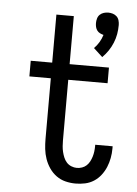

<svg xmlns="http://www.w3.org/2000/svg" viewBox="-54 -806 609 856"><g transform="rotate(5 250.0 -378.0)"><path d="M386 -564 346 -601Q359 -614 368.5 -630Q378 -646 383 -663Q375 -665 367 -669Q359 -673 354 -680Q349 -687 347 -695.5Q345 -704 345 -713Q345 -723 348 -733.5Q351 -744 358.5 -751Q366 -758 376 -761Q386 -764 396 -764Q406 -764 416 -761Q426 -758 433.5 -751Q441 -744 444 -733.5Q447 -723 447 -713Q447 -692 443.5 -672Q440 -652 432 -632.5Q424 -613 412.5 -596Q401 -579 386 -564ZM316 8Q294 8 271.5 2.5Q249 -3 230.5 -16.5Q212 -30 199 -49Q186 -68 178.5 -89.5Q171 -111 168.5 -133.5Q166 -156 166 -179V-450H70V-520H166V-735H244V-520H420V-450H244V-179Q244 -166 245 -153Q246 -140 249 -127.5Q252 -115 257 -103Q262 -91 270.5 -81.5Q279 -72 291.5 -67Q304 -62 316 -62Q328 -62 339.5 -66Q351 -70 359.5 -78Q368 -86 373.5 -96.5Q379 -107 382.5 -118.5Q386 -130 387.5 -142Q389 -154 389 -166V-172H467V-162Q467 -140 463 -119Q459 -98 451 -78.5Q443 -59 429.5 -41.5Q416 -24 398 -12.5Q380 -1 359 3.5Q338 8 316 8Z"/></g></svg>

Font: Iosevka Algr
Style: Regular
Weight: 400
Monospace: yes
Designer: Belleve Invis
Foundry: Belleve Invis
Version: Version 26.0.2; ttfautohint (v1.8.3)